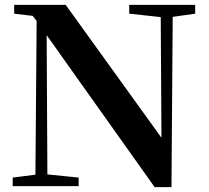

<svg xmlns="http://www.w3.org/2000/svg" viewBox="-20 -762 855 786"><path d="M779 -706 687 -693 682 4H613L171 -618L174 -48L302 -35V0H32V-35L125 -47L130 -676L114 -697L38 -706V-742H249L641 -198L638 -692L509 -706V-742H779Z"/></svg>

Font: Source Han Serif SC
Style: Bold
Weight: 700
Designer: Ryoko NISHIZUKA  (kana & ideographs); Frank Grießhammer (Latin, Greek & Cyrillic); Wenlong ZHANG  (bopomofo); Sandoll Co
Foundry: Adobe Systems Incorporated
Version: Version 1.001 October 20, 2017